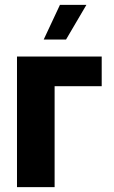

<svg xmlns="http://www.w3.org/2000/svg" viewBox="-20 -771 469 791"><path d="M50 -538H399V-416H205V0H50ZM227 -751H336L252 -608H160Z"/></svg>

Font: Chess Sans
Style: Bold
Weight: 700
Designer: Wolf Bōese
Foundry: Wolf Bōese
Version: Version 7.223